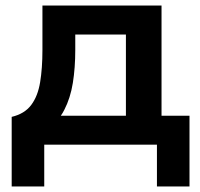

<svg xmlns="http://www.w3.org/2000/svg" viewBox="-20 -520 720 690"><path d="M22 150V-100Q68.5 -111 92.2 -142.8Q116 -174.5 124.2 -224.5Q132.5 -274.5 132.5 -340.5V-500H560.5V-104H661V150H544V0H139V150ZM432.5 -104V-396H250.5V-340.5Q250.5 -276.5 241.8 -222Q233 -167.5 211 -125Q205.5 -114 198.5 -104Z"/></svg>

Font: Geologica EX Med
Style: Regular
Weight: 500
Designer: Sindre Bremnes, Frode Helland
Foundry: Monokrom Skriftforlag AS
Version: Version 1.010;gftools[0.9.28]